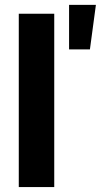

<svg xmlns="http://www.w3.org/2000/svg" viewBox="-20 -763 411 783"><path d="M201.2 0H56.6V-707H201.2ZM261.7 -743.2H371.1L346.7 -561.5H261.7Z"/></svg>

Font: Pretendard
Style: Bold
Weight: 700
Designer: Base glyphs from Inter by Rasmus Andersson; Hangeul glyphs from Noto Sans CJK(Source Han Sans) by Jang Soo-young and Kan
Foundry: Kil Hyung-jin
Version: Version 1.309